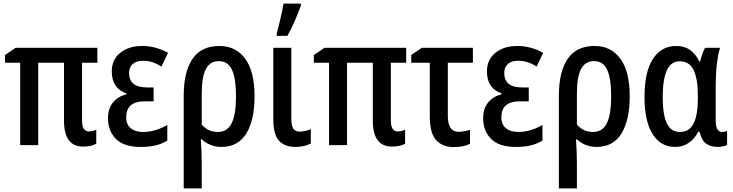

<svg xmlns="http://www.w3.org/2000/svg" viewBox="-20 -805 4066 1065"><path d="M473 -76Q495 -76 514 -86V-8Q488 8 441 8Q335 8 335 -135V-457H192V0H92V-457H8V-500L67 -540H520V-457H435V-138Q435 -105 445 -90.5Q455 -76 473 -76Z M832 -320V-243H786Q730 -243 705 -220.5Q680 -198 680 -155Q680 -114 705.5 -93.5Q731 -73 774 -73Q810 -73 845 -84Q880 -95 908 -112V-25Q878 -7 843 1.5Q808 10 760 10Q667 10 623 -34.5Q579 -79 579 -149Q579 -203 606.5 -236.5Q634 -270 681 -282V-287Q600 -315 600 -409Q600 -474 647 -512Q694 -550 769 -550Q843 -550 912 -512L876 -436Q852 -451 826.5 -459.5Q801 -468 774 -468Q736 -468 716 -450Q696 -432 696 -400Q696 -320 795 -320Z M1392 -270Q1392 -140 1346.5 -65Q1301 10 1208 10Q1175 10 1147 -1.5Q1119 -13 1099 -32H1094Q1096 -2 1097.5 32.5Q1099 67 1099 100V240H999V-275Q999 -406 1047.5 -478Q1096 -550 1197 -550Q1288 -550 1340 -479.5Q1392 -409 1392 -270ZM1194 -466Q1145 -466 1122 -422Q1099 -378 1099 -286V-114Q1134 -73 1188 -73Q1241 -73 1265 -121.5Q1289 -170 1289 -270Q1289 -371 1266.5 -418.5Q1244 -466 1194 -466Z M1596 -540V-145Q1596 -108 1607 -91.5Q1618 -75 1642 -75Q1659 -75 1675.5 -79Q1692 -83 1704 -89V-9Q1668 10 1618 10Q1559 10 1527.5 -24.5Q1496 -59 1496 -144V-540ZM1515 -606V-619Q1520 -637 1528 -669.5Q1536 -702 1543 -734.5Q1550 -767 1553 -785H1649V-774Q1636 -738 1616 -691.5Q1596 -645 1574 -606Z M2186 -76Q2208 -76 2227 -86V-8Q2201 8 2154 8Q2048 8 2048 -135V-457H1905V0H1805V-457H1721V-500L1780 -540H2233V-457H2148V-138Q2148 -105 2158 -90.5Q2168 -76 2186 -76Z M2603 -540V-457H2464V-164Q2464 -74 2523 -74Q2539 -74 2555.5 -77Q2572 -80 2587 -85V-7Q2572 1 2547.5 6Q2523 11 2498 11Q2434 11 2399 -28Q2364 -67 2364 -158V-457H2261V-500L2320 -540Z M2913 -320V-243H2867Q2811 -243 2786 -220.5Q2761 -198 2761 -155Q2761 -114 2786.5 -93.5Q2812 -73 2855 -73Q2891 -73 2926 -84Q2961 -95 2989 -112V-25Q2959 -7 2924 1.5Q2889 10 2841 10Q2748 10 2704 -34.5Q2660 -79 2660 -149Q2660 -203 2687.5 -236.5Q2715 -270 2762 -282V-287Q2681 -315 2681 -409Q2681 -474 2728 -512Q2775 -550 2850 -550Q2924 -550 2993 -512L2957 -436Q2933 -451 2907.5 -459.5Q2882 -468 2855 -468Q2817 -468 2797 -450Q2777 -432 2777 -400Q2777 -320 2876 -320Z M3473 -270Q3473 -140 3427.5 -65Q3382 10 3289 10Q3256 10 3228 -1.5Q3200 -13 3180 -32H3175Q3177 -2 3178.5 32.5Q3180 67 3180 100V240H3080V-275Q3080 -406 3128.5 -478Q3177 -550 3278 -550Q3369 -550 3421 -479.5Q3473 -409 3473 -270ZM3275 -466Q3226 -466 3203 -422Q3180 -378 3180 -286V-114Q3215 -73 3269 -73Q3322 -73 3346 -121.5Q3370 -170 3370 -270Q3370 -371 3347.5 -418.5Q3325 -466 3275 -466Z M3724 10Q3645 10 3600 -61Q3555 -132 3555 -268Q3555 -406 3601.5 -478Q3648 -550 3731 -550Q3776 -550 3807 -528.5Q3838 -507 3859 -464H3864Q3868 -484 3875.5 -504.5Q3883 -525 3891 -540H3974Q3963 -505 3956.5 -450.5Q3950 -396 3950 -339V-138Q3950 -73 3985 -73Q4000 -73 4013 -78V-1Q4008 3 3991.5 6.5Q3975 10 3964 10Q3921 10 3896 -9Q3871 -28 3860 -74H3853Q3833 -35 3800.5 -12.5Q3768 10 3724 10ZM3752 -73Q3803 -73 3827 -119.5Q3851 -166 3851 -260V-268Q3851 -368 3827.5 -416.5Q3804 -465 3750 -465Q3701 -465 3678.5 -414Q3656 -363 3656 -267Q3656 -168 3679 -120.5Q3702 -73 3752 -73Z"/></svg>

Font: Avrile Sans Condensed Medium
Style: Regular
Weight: 500
Width: 3
Designer: Monotype Design Team
Foundry: Monotype Imaging Inc.
Version: Version 2.001;September 10, 2019;FontCreator 11.5.0.2425 64-